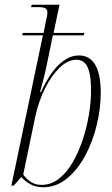

<svg xmlns="http://www.w3.org/2000/svg" viewBox="-20 -780 472 810"><path d="M162 10Q129 10 106 -4Q83 -18 70 -33L38 3H28L161 -631H74L76 -641H164L174 -692Q177 -704 178.5 -712.5Q180 -721 180 -727Q180 -741 170.5 -745.5Q161 -750 140 -750H111L114 -760H231L206 -641H336L333 -631H203L177 -505Q169 -466 162 -441Q155 -416 149 -392H153Q172 -434 196 -469Q220 -504 250 -525Q280 -546 314 -546Q358 -546 381.5 -507Q405 -468 405 -388Q405 -322 388 -252Q371 -182 339 -122.5Q307 -63 262 -26.5Q217 10 162 10ZM155 0Q195 0 228 -25.5Q261 -51 286 -94Q311 -137 328.5 -189Q346 -241 355 -295.5Q364 -350 364 -397Q364 -451 356 -479Q348 -507 334 -517.5Q320 -528 303 -528Q266 -528 231.5 -494.5Q197 -461 170 -407Q143 -353 129 -289L78 -44Q90 -26 109.5 -13Q129 0 155 0Z"/></svg>

Font: Noto Serif Display Condensed ExtraLight
Style: Italic
Weight: 200
Width: 3
Italic angle: -12°
Designer: Monotype Design Team
Foundry: Monotype Imaging Inc.
Version: Version 2.009